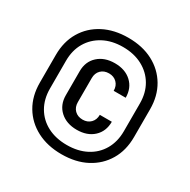

<svg xmlns="http://www.w3.org/2000/svg" viewBox="-145 -875 889 900"><g transform="rotate(30 300.0 -425.0)"><path d="M300 -110Q224 -110 166.5 -140Q109 -170 77 -224Q45 -278 45 -350V-500Q45 -572 77 -626Q109 -680 166.5 -710Q224 -740 300 -740Q377 -740 434 -710Q491 -680 523 -626Q555 -572 555 -500V-350Q555 -278 523 -224Q491 -170 434 -140Q377 -110 300 -110ZM300 -160Q360 -160 405 -183.5Q450 -207 475 -250Q500 -293 500 -350V-500Q500 -557 475 -599.5Q450 -642 405 -666Q360 -690 300 -690Q240 -690 195 -666Q150 -642 125 -599.5Q100 -557 100 -500V-350Q100 -293 125 -250Q150 -207 195 -183.5Q240 -160 300 -160ZM305 -245Q249 -245 214.5 -276.5Q180 -308 180 -360V-490Q180 -542 214.5 -573.5Q249 -605 305 -605Q361 -605 395 -573.5Q429 -542 429 -490H364Q364 -517 347.5 -533.5Q331 -550 305 -550Q278 -550 261.5 -533.5Q245 -517 245 -490V-360Q245 -333 261.5 -316.5Q278 -300 305 -300Q331 -300 347.5 -316.5Q364 -333 364 -360H429Q429 -308 395 -276.5Q361 -245 305 -245Z"/></g></svg>

Font: JetBrainsMonoNL NF
Style: Regular
Weight: 400
Designer: Philipp Nurullin, Konstantin Bulenkov
Foundry: JetBrains
Version: Version 2.304; ttfautohint (v1.8.4.7-5d5b);Nerd Fonts 3.2.1